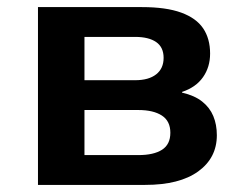

<svg xmlns="http://www.w3.org/2000/svg" viewBox="-20 -521 690 541"><path d="M87 0V-501H380Q448 -501 490.5 -485.5Q533 -470 552.5 -441Q572 -412 572 -370Q572 -332 552 -303.5Q532 -275 493 -262V-260Q528 -252 549.5 -235Q571 -218 581 -194Q591 -170 591 -140Q591 -76 538.5 -38Q486 0 389 0ZM218 -84H370Q413 -84 436.5 -99Q460 -114 460 -147Q460 -180 436 -195.5Q412 -211 370 -211H218ZM218 -295H361Q399 -295 420 -311.5Q441 -328 441 -358Q441 -388 420 -402.5Q399 -417 361 -417H218Z"/></svg>

Font: Nunito Sans 7pt
Style: Bold
Weight: 700
Designer: Vernon Adams
Foundry: Vernon Adams
Version: Version 3.101;gftools[0.9.27]